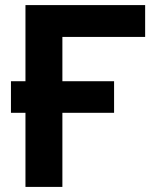

<svg xmlns="http://www.w3.org/2000/svg" viewBox="-20 -734 640 754"><path d="M23 -291V-415H428V-291ZM80 0V-714H550V-589H225V0Z"/></svg>

Font: Noto Sans Mono
Style: Bold
Weight: 700
Designer: Monotype Design Team
Foundry: Monotype Imaging Inc.
Version: Version 2.014